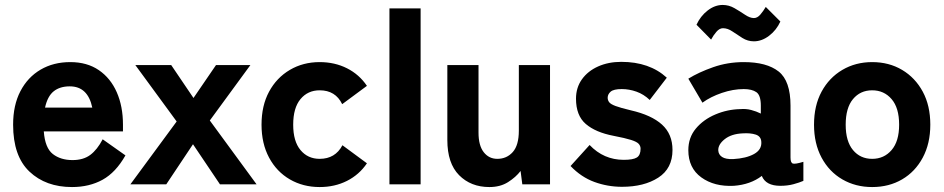

<svg xmlns="http://www.w3.org/2000/svg" viewBox="-20 -745 3814 776"><path d="M271 11Q165 11 99 -51.5Q33 -114 33 -241Q33 -320 62.5 -376.5Q92 -433 144 -463.5Q196 -494 264 -494Q332 -494 379.5 -461.5Q427 -429 452 -372Q477 -315 477 -241V-214H157Q162 -147 193.5 -122.5Q225 -98 273 -98Q317 -98 345 -119Q373 -140 395 -182L487 -117Q448 -48 394.5 -18.5Q341 11 271 11ZM162 -310H353Q335 -396 262 -396Q222 -396 197 -376Q172 -356 162 -310Z M507 0 694 -254 527 -482H672L762 -349L853 -482H992L828 -258L1017 0H869L760 -162L652 0Z M1272 11Q1205 11 1151.5 -20Q1098 -51 1067.5 -108Q1037 -165 1037 -241Q1037 -318 1067.5 -374.5Q1098 -431 1151.5 -462.5Q1205 -494 1272 -494Q1333 -494 1382.5 -469Q1432 -444 1463 -398L1363 -324Q1336 -380 1272 -380Q1224 -380 1194.5 -344.5Q1165 -309 1165 -241Q1165 -174 1194.5 -138.5Q1224 -103 1272 -103Q1335 -103 1364 -158L1463 -85Q1432 -39 1382.5 -14Q1333 11 1272 11Z M1554 0V-711H1680V0Z M1958 11Q1883 11 1835.5 -37Q1788 -85 1788 -179V-482H1914V-209Q1914 -157 1935 -130Q1956 -103 1990 -103Q2028 -103 2052.5 -130.5Q2077 -158 2077 -217V-482H2203V0H2091L2084 -54Q2065 -29 2033.5 -9Q2002 11 1958 11Z M2494 10Q2436 10 2382.5 -9.5Q2329 -29 2286 -74L2363 -159Q2420 -99 2501 -99Q2539 -99 2554 -108.5Q2569 -118 2569 -144Q2569 -155 2561.5 -163.5Q2554 -172 2530.5 -179.5Q2507 -187 2460 -196Q2387 -210 2347.5 -244Q2308 -278 2308 -346Q2308 -391 2332 -424.5Q2356 -458 2397.5 -476.5Q2439 -495 2491 -495Q2605 -495 2675 -431L2606 -341Q2582 -364 2552.5 -374.5Q2523 -385 2493 -385Q2460 -385 2448 -374.5Q2436 -364 2436 -350Q2436 -340 2442 -332Q2448 -324 2468 -316.5Q2488 -309 2530 -299Q2613 -280 2655.5 -241.5Q2698 -203 2698 -139Q2698 -64 2640.5 -27Q2583 10 2494 10Z M2946 6Q2867 10 2814.5 -28Q2762 -66 2762 -138Q2762 -189 2792.5 -225.5Q2823 -262 2871.5 -282.5Q2920 -303 2972 -304Q2995 -306 3016 -300.5Q3037 -295 3055 -286V-318Q3055 -360 3037 -372.5Q3019 -385 2986 -385Q2943 -385 2897.5 -369.5Q2852 -354 2819 -330L2762 -427Q2804 -453 2862.5 -473.5Q2921 -494 2986 -494Q3079 -494 3127 -456Q3175 -418 3175 -318V-108Q3175 -87 3184.5 -84Q3194 -81 3227 -91V-14Q3211 -7 3187 -0.5Q3163 6 3134 6Q3075 6 3059 -34Q3013 1 2946 6ZM2943 -102Q2996 -105 3027.5 -122.5Q3059 -140 3057 -171Q3056 -194 3034.5 -201Q3013 -208 2982 -206Q2936 -204 2909 -182.5Q2882 -161 2883 -137Q2884 -120 2898.5 -110.5Q2913 -101 2943 -102ZM2854 -585 2795 -645Q2811 -680 2840 -702.5Q2869 -725 2901 -725Q2926 -725 2948.5 -712Q2971 -699 2991 -685.5Q3011 -672 3027 -672Q3041 -672 3053 -686Q3065 -700 3075 -717L3134 -658Q3118 -623 3088.5 -600.5Q3059 -578 3027 -578Q3002 -578 2980.5 -591.5Q2959 -605 2940 -618Q2921 -631 2902 -631Q2888 -631 2875.5 -616.5Q2863 -602 2854 -585Z M3505 11Q3438 11 3384.5 -20Q3331 -51 3300.5 -108Q3270 -165 3270 -241Q3270 -318 3300.5 -374.5Q3331 -431 3384.5 -462.5Q3438 -494 3505 -494Q3573 -494 3626 -462.5Q3679 -431 3709.5 -374.5Q3740 -318 3740 -241Q3740 -165 3709.5 -108Q3679 -51 3626 -20Q3573 11 3505 11ZM3505 -103Q3553 -103 3583.5 -138.5Q3614 -174 3614 -241Q3614 -309 3583.5 -344.5Q3553 -380 3505 -380Q3457 -380 3427.5 -344.5Q3398 -309 3398 -241Q3398 -174 3427.5 -138.5Q3457 -103 3505 -103Z"/></svg>

Font: Zen Kaku Gothic New Black
Style: Regular
Weight: 900
Designer: Yoshimichi Ohira
Foundry: Positype
Version: Version 1.001